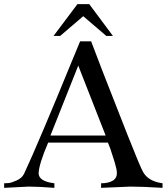

<svg xmlns="http://www.w3.org/2000/svg" viewBox="-21 -905 803 925"><path d="M762 0Q667 -6 607 -6L466 0V-22Q501 -22 522 -34.5Q543 -47 542 -73Q542 -89 531 -125Q520 -161 510 -190L499 -218H211Q167 -115 165 -71Q165 -31 241 -22V0Q165 -6 117 -6L-1 0V-22Q7 -22 20 -23Q33 -24 59 -35.5Q85 -47 95 -68Q125 -131 192.5 -290.5Q260 -450 312 -578L365 -706H418Q418 -704 474 -559.5Q530 -415 592 -258.5Q654 -102 667 -79Q691 -32 762 -22ZM488 -252 356 -589 222 -252ZM523 -732H491L380 -827L269 -732H237L352 -885H409Z"/></svg>

Font: GFS Artemisia
Style: Regular
Weight: 400
Designer: Takis Katsoulidis and George D. Matthiopoulos
Foundry: Takis Katsoulidis and George D. Matthiopoulos
Version: Version 1.0